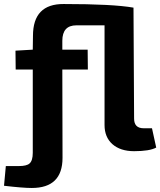

<svg xmlns="http://www.w3.org/2000/svg" viewBox="-43 -740 797 955"><path d="M734 -6Q701 12 624 12Q556 12 516 -23Q477 -58 477 -118V-614H337Q267 -614 267 -537V-493H393L394 -394H267L268 45Q268 195 115 195Q71 195 -23 184L-14 86H50Q90 86 104 73Q120 59 120 20V-394H35L34 -488L120 -493L121 -562Q121 -721 274 -720Q519 -720 621 -702L624 -150Q624 -102 672 -102H713Z"/></svg>

Font: Taylor Sans Bold LRS
Style: Bold
Weight: 700
Italic angle: -8°
Designer: Natanael Gama
Version: Version 1.001 September 8, 2015